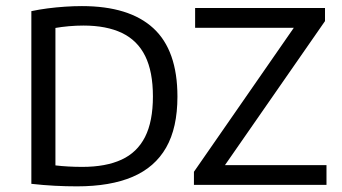

<svg xmlns="http://www.w3.org/2000/svg" viewBox="-20 -622 1150 646"><path d="M239 5Q202.5 5 164 3Q125.5 1 85.5 -3.5V-584.5Q111.5 -590 140.2 -593.8Q169 -597.5 198.5 -599.5Q228 -601.5 255.5 -601.5Q415 -601.5 496 -527Q577 -452.5 577 -297Q577 -192 539 -125.5Q501 -59 426 -27Q351 5 239 5ZM257 -60.5Q336 -60.5 388.8 -84.8Q441.5 -109 468 -161.2Q494.5 -213.5 494.5 -297.5Q494.5 -381 468.5 -433.5Q442.5 -486 390.5 -511Q338.5 -536 260.5 -536Q236.5 -536 211.5 -533.8Q186.5 -531.5 166.5 -528V-65.5Q187.5 -63 209.8 -61.8Q232 -60.5 257 -60.5ZM632.5 0V-44L980 -545L984 -528.5H636.5V-595H1073.5V-551L725.5 -50L721.5 -66.5H1078.5V0Z"/></svg>

Font: Encode Sans SC Condensed Thin
Style: Regular
Weight: 400
Version: Version 3.002